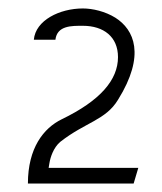

<svg xmlns="http://www.w3.org/2000/svg" viewBox="-20 -822 384 454"><path d="M46 -388H296L307 -425H95L97 -437C99 -449 106 -473 123 -487C182 -533 230 -538 259 -586C325 -692 297 -752 253 -780C229 -795 199 -802 176 -802C121 -802 64 -774 60 -728H111C115 -762 150 -761 176 -761C225 -761 259 -735 259 -687C259 -633 217 -584 126 -540C83 -519 46 -472 46 -388Z"/></svg>

Font: Charger Sport
Style: ExLitExt
Weight: 200
Designer: Jasper
Foundry: Cannot Into Space Fonts
Version: Version 1.1